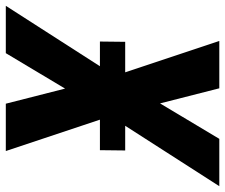

<svg xmlns="http://www.w3.org/2000/svg" viewBox="-83 -698 775 661"><g transform="rotate(90 304.5 -367.5)"><path d="M-6 0 202 -324H117L118 -411H223L115 -735H278L330 -531L452 -735H615L407 -411H492L491 -324H386L494 0H331L279 -204L157 0Z"/></g></svg>

Font: Iosevka Aile Heavy
Style: Italic
Weight: 900
Italic angle: -9°
Designer: Belleve Invis
Foundry: Belleve Invis
Version: Version 31.1.0; ttfautohint (v1.8.4)